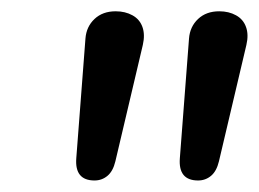

<svg xmlns="http://www.w3.org/2000/svg" viewBox="-20 -732 452 335"><path d="M113.1 -455.9 129.1 -664.8Q130.7 -685.5 144.9 -698.9Q159.1 -712.3 181.8 -712.3Q198.5 -712.3 211.1 -705.3Q223.7 -698.4 228.5 -685Q233.3 -671.6 229.2 -653.6L181.3 -450.5Q177.2 -433.3 167.5 -425.2Q157.8 -417.1 144.9 -417.1Q110.1 -417.1 113.1 -455.9ZM293.8 -455.9 309.8 -664.8Q311.4 -685.5 325.6 -698.9Q339.8 -712.3 362.5 -712.3Q379.3 -712.3 391.8 -705.3Q404.4 -698.4 409.2 -685Q414.1 -671.6 409.9 -653.6L362 -450.5Q357.9 -433.3 348.2 -425.2Q338.5 -417.1 325.6 -417.1Q290.8 -417.1 293.8 -455.9Z"/></svg>

Font: SN Pro Thin
Style: Italic
Weight: 200
Italic angle: -9°
Designer: Tobias Whetton
Foundry: Supernotes
Version: Version 1.003;Glyphs 3.3 (3324)